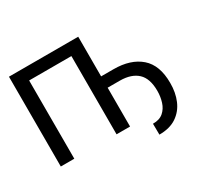

<svg xmlns="http://www.w3.org/2000/svg" viewBox="-176 -962 1413 1347"><g transform="rotate(-30 530.5 -288.0)"><path d="M602.1 -727.5V0H492.7V-633.8H150.4V0H41V-727.5ZM585.9 -314.5V-406.2H702.1Q840.8 -406.2 920.2 -336.9Q999.5 -267.6 999 -124Q999.5 -46.4 972.9 16.1Q946.3 78.6 891.6 115.5Q836.9 152.3 752 152.3L751 63.5Q804.2 64 835.2 37.4Q866.2 10.7 879.6 -31.7Q893.1 -74.2 893.1 -121.1Q893.1 -221.7 843.5 -267.8Q793.9 -314 702.1 -314.5Z"/></g></svg>

Font: Inter Tight Medium
Style: Regular
Weight: 500
Designer: Rasmus Andersson
Foundry: rsms
Version: Version 3.004; ttfautohint (v1.8.4.7-5d5b)